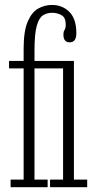

<svg xmlns="http://www.w3.org/2000/svg" viewBox="-20 -776 395 796"><path d="M24 0V-31.5H78V-492.5H17.5V-523.5H78V-574.5Q78 -647.5 95 -686.8Q112 -726 138.8 -740.8Q165.5 -755.5 195 -755.5Q239 -755.5 267.8 -726.5Q296.5 -697.5 296.5 -638.5Q296.5 -600.5 269 -600.5Q243 -600.5 243 -632Q243 -646 247.8 -652.2Q252.5 -658.5 252.5 -674.5Q252.5 -703.5 234.8 -713.2Q217 -723 196.5 -723Q175 -723 158.5 -712.8Q142 -702.5 132.5 -669.2Q123 -636 123 -566.5V-523.5H286.5V-31.5H341.5V0H187.5V-31.5H241.5V-492.5H123V-31.5H177.5V0Z"/></svg>

Font: Imbue 10pt ExtraLight
Style: Regular
Weight: 200
Designer: Tyler Finck
Foundry: Etcetera Type Company
Version: Version 1.102; ttfautohint (v1.8.3)